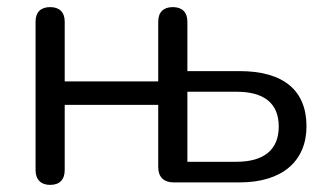

<svg xmlns="http://www.w3.org/2000/svg" viewBox="-20 -513 923 540"><path d="M121 7C148 7 162 -8 162 -35V-218H425V-43C425 -15 441 0 468 0H654C774 0 842 -60 842 -158C842 -258 778 -313 654 -313H507V-452C507 -479 492 -493 466 -493C440 -493 425 -479 425 -452V-284H162V-452C162 -479 147 -493 121 -493C95 -493 80 -479 80 -452V-35C80 -8 95 7 121 7ZM645 -58H507V-255H645C721 -255 764 -224 764 -157C764 -90 720 -58 645 -58Z"/></svg>

Font: SN Pro Book
Style: Regular
Weight: 350
Designer: Tobias Whetton
Foundry: Supernotes
Version: Version 1.003;Glyphs 3.3 (3324)